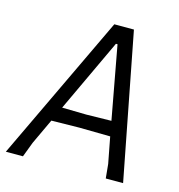

<svg xmlns="http://www.w3.org/2000/svg" viewBox="-112 -726 757 813"><g transform="rotate(15 267.0 -320.0)"><path d="M376 -640 500 0H424L418 -62L396 -177L261 -179L138 -177L86 -66L61 0H-14L290 -640ZM318 -562 168 -242 274 -240 384 -242 325 -562Z"/></g></svg>

Font: Alegreya Sans
Style: Italic
Weight: 400
Italic angle: -7°
Designer: Juan Pablo del Peral
Foundry: Huerta Tipografica
Version: Version 2.007